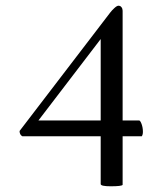

<svg xmlns="http://www.w3.org/2000/svg" viewBox="-20 -649 572 675"><path d="M396.5 -628.9Q403.3 -628.9 407.2 -623.5Q411.1 -618.2 411.1 -611.3V-225.6H468.8Q473.1 -225.6 477.8 -212.9Q482.4 -200.2 482.4 -185.5Q482.4 -175.8 478.5 -169.9H411.1V1Q407.2 5.9 369.1 5.9Q334 5.9 334 -2V-169.9H58.6Q48.8 -175.3 48.8 -188.5L367.2 -604.5Q373 -612.3 382.1 -620.6Q391.1 -628.9 396.5 -628.9ZM334 -511.7 115.2 -225.6H334Z"/></svg>

Font: Amiri Quran Colored
Style: Regular
Weight: 400
Designer: Khaled Hosny
Version: Version 000.111